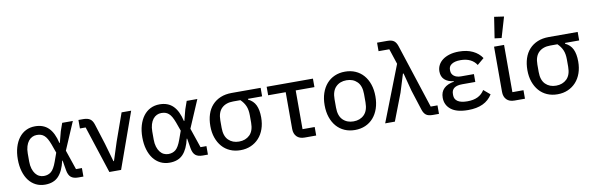

<svg xmlns="http://www.w3.org/2000/svg" viewBox="-52 -1266 5426 1757"><g transform="rotate(-10 2661.0 -387.5)"><path d="M613 0H565Q521 0 497.5 -19.5Q474 -39 466 -87L451 -177H447Q426 -83 381 -35.5Q336 12 256 12Q209 12 171 -7Q133 -26 106 -61Q79 -96 64 -146.5Q49 -197 49 -259Q49 -321 64 -371Q79 -421 106 -456.5Q133 -492 171 -511Q209 -530 256 -530Q334 -530 381 -483.5Q428 -437 450 -341H454L481 -444L507 -518H606L496 -261L558 -79H613ZM258 -68Q299 -68 326.5 -91Q354 -114 377 -178L406 -259L377 -340Q365 -372 353 -393Q341 -414 326.5 -426.5Q312 -439 295.5 -444Q279 -449 258 -449Q236 -449 216 -439.5Q196 -430 181 -411Q166 -392 157 -363Q148 -334 148 -296V-222Q148 -184 157 -155Q166 -126 181 -106.5Q196 -87 216 -77.5Q236 -68 258 -68Z M854 0 711 -439H658V-518H704Q742 -518 765 -503Q788 -488 800 -449L859 -262L908 -91H913L968 -262L1059 -518H1148L963 0Z M1770 0H1722Q1678 0 1654.5 -19.5Q1631 -39 1623 -87L1608 -177H1604Q1583 -83 1538 -35.5Q1493 12 1413 12Q1366 12 1328 -7Q1290 -26 1263 -61Q1236 -96 1221 -146.5Q1206 -197 1206 -259Q1206 -321 1221 -371Q1236 -421 1263 -456.5Q1290 -492 1328 -511Q1366 -530 1413 -530Q1491 -530 1538 -483.5Q1585 -437 1607 -341H1611L1638 -444L1664 -518H1763L1653 -261L1715 -79H1770ZM1415 -68Q1456 -68 1483.5 -91Q1511 -114 1534 -178L1563 -259L1534 -340Q1522 -372 1510 -393Q1498 -414 1483.5 -426.5Q1469 -439 1452.5 -444Q1436 -449 1415 -449Q1393 -449 1373 -439.5Q1353 -430 1338 -411Q1323 -392 1314 -363Q1305 -334 1305 -296V-222Q1305 -184 1314 -155Q1323 -126 1338 -106.5Q1353 -87 1373 -77.5Q1393 -68 1415 -68Z M2219 -439V-432Q2267 -409 2288 -365Q2309 -321 2309 -251Q2309 -192 2292 -143.5Q2275 -95 2243.5 -60.5Q2212 -26 2168.5 -7Q2125 12 2072 12Q2019 12 1975.5 -7Q1932 -26 1901.5 -61Q1871 -96 1854 -144.5Q1837 -193 1837 -253Q1837 -313 1853 -362Q1869 -411 1900.5 -445.5Q1932 -480 1977.5 -499Q2023 -518 2082 -518H2351V-439ZM2082 -439Q2014 -439 1975 -401.5Q1936 -364 1936 -288V-219Q1936 -143 1974 -105.5Q2012 -68 2072 -68Q2133 -68 2171.5 -105.5Q2210 -143 2210 -219V-288Q2210 -339 2195 -374Q2180 -409 2149 -439Z M2669 0Q2621 0 2595.5 -26.5Q2570 -53 2570 -98V-439H2407V-518H2837V-439H2663V-79H2776V0Z M3136 12Q3083 12 3039.5 -7Q2996 -26 2965 -61.5Q2934 -97 2917 -147Q2900 -197 2900 -259Q2900 -321 2917 -371Q2934 -421 2965 -456.5Q2996 -492 3039.5 -511Q3083 -530 3136 -530Q3189 -530 3232.5 -511Q3276 -492 3307 -456.5Q3338 -421 3355 -371Q3372 -321 3372 -259Q3372 -197 3355 -147Q3338 -97 3307 -61.5Q3276 -26 3232.5 -7Q3189 12 3136 12ZM3136 -68Q3197 -68 3235 -106Q3273 -144 3273 -220V-298Q3273 -374 3235 -412Q3197 -450 3136 -450Q3075 -450 3037 -412Q2999 -374 2999 -298V-220Q2999 -144 3037 -106Q3075 -68 3136 -68Z M3572 -661H3472V-740H3566Q3608 -740 3628.5 -724.5Q3649 -709 3660 -675L3854 -79H3917V0H3860Q3818 0 3797.5 -15.5Q3777 -31 3766 -65L3706 -252L3662 -420H3656L3604 -252L3507 0H3417L3619 -518Z M4413 -94Q4380 -41 4324 -14.5Q4268 12 4187 12Q4081 12 4028.5 -29.5Q3976 -71 3976 -139Q3976 -193 4008.5 -224.5Q4041 -256 4103 -267V-271Q4048 -277 4018 -305Q3988 -333 3988 -381Q3988 -413 4002 -440Q4016 -467 4042.5 -487Q4069 -507 4107.5 -518.5Q4146 -530 4194 -530Q4269 -530 4323 -504Q4377 -478 4407 -432L4344 -379Q4323 -413 4285.5 -431.5Q4248 -450 4196 -450Q4166 -450 4145.5 -444.5Q4125 -439 4111.5 -429.5Q4098 -420 4092 -408Q4086 -396 4086 -383V-372Q4086 -341 4110 -322Q4134 -303 4176 -303H4295V-230H4174Q4074 -230 4074 -157V-145Q4074 -108 4104 -88Q4134 -68 4194 -68Q4252 -68 4291 -87.5Q4330 -107 4353 -145Z M4716 0H4619Q4571 0 4545.5 -26.5Q4520 -53 4520 -98V-518H4613V-79H4716ZM4602 -584 4538 -592 4568 -787 4658 -774Z M5165 -439V-432Q5213 -409 5234 -365Q5255 -321 5255 -251Q5255 -192 5238 -143.5Q5221 -95 5189.5 -60.5Q5158 -26 5114.5 -7Q5071 12 5018 12Q4965 12 4921.5 -7Q4878 -26 4847.5 -61Q4817 -96 4800 -144.5Q4783 -193 4783 -253Q4783 -313 4799 -362Q4815 -411 4846.5 -445.5Q4878 -480 4923.5 -499Q4969 -518 5028 -518H5297V-439ZM5028 -439Q4960 -439 4921 -401.5Q4882 -364 4882 -288V-219Q4882 -143 4920 -105.5Q4958 -68 5018 -68Q5079 -68 5117.5 -105.5Q5156 -143 5156 -219V-288Q5156 -339 5141 -374Q5126 -409 5095 -439Z"/></g></svg>

Font: IBM Plex Sans Text
Style: Regular
Weight: 450
Designer: Mike Abbink, Paul van der Laan, Pieter van Rosmalen
Foundry: Bold Monday
Version: Version 3.005